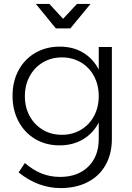

<svg xmlns="http://www.w3.org/2000/svg" viewBox="-20 -764 675 980"><path d="M551 -524V-55Q551 21 519 78Q487 135 427.5 165.5Q368 196 290 196Q174 196 75 116L107 68Q147 103 191 121Q235 139 287 139Q377 139 430.5 86.5Q484 34 484 -54V-139Q456 -84 404 -53Q352 -22 284 -22Q214 -22 159.5 -54.5Q105 -87 74.5 -144.5Q44 -202 44 -275Q44 -348 74.5 -405Q105 -462 160 -494Q215 -526 285 -526Q353 -526 404 -495.5Q455 -465 484 -409V-524ZM484 -273Q484 -330 460 -375Q436 -420 393 -445.5Q350 -471 296 -471Q242 -471 199 -445.5Q156 -420 131.5 -375Q107 -330 107 -273Q107 -216 131.5 -171.5Q156 -127 198.5 -101.5Q241 -76 296 -76Q350 -76 393 -101.5Q436 -127 460 -172Q484 -217 484 -273ZM373 -744H442L339 -619H265L163 -744H232L302 -668Z"/></svg>

Font: Gontserrat Light
Style: Regular
Weight: 300
Designer: Julieta Ulanovsky
Foundry: Julieta Ulanovsky
Version: Version 6.001